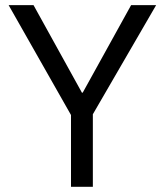

<svg xmlns="http://www.w3.org/2000/svg" viewBox="-20 -718 633 738"><path d="M252.9 0H336.9V-278.8L580.1 -698.2H483.9L297.9 -361.8H294.9L108.9 -698.2H13.2L252.9 -275.9Z"/></svg>

Font: Plexus Sans
Style: Regular
Weight: 400
Version: Version 2.001;PS 002.001;hotconv 1.0.70;makeotf.lib2.5.58329